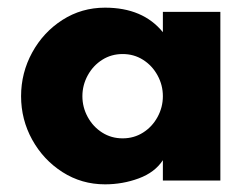

<svg xmlns="http://www.w3.org/2000/svg" viewBox="-20 -471 655 501"><path d="M35 -220Q35 -281 64 -334Q93 -387 142.9 -419Q192.9 -451 254 -451Q353 -451 405 -387V-440H555V0H405V-53Q384 -21 342 -5.5Q300 10 254 10Q192.9 10 142.9 -22Q93 -54 64 -106.5Q35 -159 35 -220ZM405 -220Q405 -249 391 -274.5Q377 -300 353.2 -315Q329.5 -330 300 -330Q270.5 -330 246.8 -315Q223 -300 209 -274.5Q195 -248.9 195 -220Q195 -191 209 -165.5Q223 -140 246.8 -125Q270.5 -110 300 -110Q329.5 -110 353.2 -125Q377 -140 391 -165.5Q405 -191.1 405 -220Z"/></svg>

Font: Teachers[wght]
Style: Regular
Weight: 400
Designer: Alfredo Marco Pradil & Chank Diesel
Version: Version 1.000;Glyphs 3.1.2 (3151)